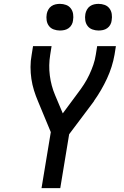

<svg xmlns="http://www.w3.org/2000/svg" viewBox="-20 -974 640 994"><path d="M195 0 243 -290 177 -449Q165 -477 156 -506Q147 -535 142.5 -565.5Q138 -596 138 -627.5Q138 -659 144 -691L151 -735H247L240 -691Q231 -636 238 -582.5Q245 -529 265 -482L305 -387L382 -491Q399 -513 414.5 -537Q430 -561 442 -586.5Q454 -612 463 -638Q472 -664 476 -691L483 -735H580L573 -691Q562 -628 534 -567.5Q506 -507 467 -452V-451Q465 -448 463 -445.5Q461 -443 459 -440L338 -279L292 0ZM490 -816Q474 -816 458.5 -821.5Q443 -827 433.5 -839.5Q424 -852 421.5 -868.5Q419 -885 422 -902Q424 -913 430 -924Q436 -935 446 -942Q456 -949 467.5 -951.5Q479 -954 490 -954Q507 -954 522 -948.5Q537 -943 546.5 -930.5Q556 -918 558.5 -901.5Q561 -885 558 -868Q557 -857 551 -846Q545 -835 535 -828Q525 -821 513.5 -818.5Q502 -816 490 -816ZM290 -816Q274 -816 258.5 -821.5Q243 -827 233.5 -839.5Q224 -852 221.5 -868.5Q219 -885 222 -902Q224 -913 230 -924Q236 -935 246 -942Q256 -949 267.5 -951.5Q279 -954 290 -954Q307 -954 322 -948.5Q337 -943 346.5 -930.5Q356 -918 358.5 -901.5Q361 -885 358 -868Q357 -857 351 -846Q345 -835 335 -828Q325 -821 313.5 -818.5Q302 -816 290 -816Z"/></svg>

Font: Iosevka Curly MdExObl
Style: Regular
Weight: 500
Width: 7
Italic angle: -9°
Monospace: yes
Designer: Belleve Invis
Foundry: Belleve Invis
Version: Version 11.1.0; ttfautohint (v1.8.3)